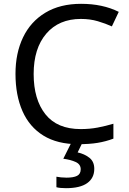

<svg xmlns="http://www.w3.org/2000/svg" viewBox="-20 -744 672 1004"><path d="M403 -645Q288 -645 222 -568Q156 -491 156 -357Q156 -224 217.5 -146.5Q279 -69 402 -69Q449 -69 491 -77Q533 -85 573 -97V-19Q533 -4 490.5 3Q448 10 389 10Q280 10 207 -35Q134 -80 97.5 -163Q61 -246 61 -358Q61 -466 100.5 -548.5Q140 -631 217 -677.5Q294 -724 404 -724Q517 -724 601 -682L565 -606Q532 -621 491.5 -633Q451 -645 403 -645ZM473 139Q473 187 436 213.5Q399 240 325 240Q293 240 275 235V180Q284 182 299 183.5Q314 185 328 185Q364 185 383 175.5Q402 166 402 141Q402 115 375.5 103Q349 91 311 86L354 0H412L386 53Q422 61 447.5 81Q473 101 473 139Z"/></svg>

Font: Noto Sans Bengali UI
Style: Regular
Weight: 400
Designer: Jelle Bosma - Monotype Design Team
Foundry: Monotype Imaging Inc.
Version: Version 2.003; ttfautohint (v1.8.4.7-5d5b)